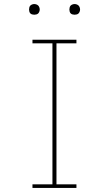

<svg xmlns="http://www.w3.org/2000/svg" viewBox="-20 -932 540 952"><path d="M141 0V-18H240V-717H141V-735H359V-717H260V-18H359V0ZM350 -859Q345 -859 339.5 -860.5Q334 -862 330.5 -865.5Q327 -869 325.5 -874.5Q324 -880 324 -885Q324 -890 325.5 -895.5Q327 -901 330.5 -904.5Q334 -908 339.5 -910Q345 -912 350 -912Q355 -912 360.5 -910Q366 -908 369.5 -904.5Q373 -901 375 -895.5Q377 -890 377 -885Q377 -880 375 -874.5Q373 -869 369.5 -865.5Q366 -862 360.5 -860.5Q355 -859 350 -859ZM150 -859Q145 -859 139.5 -860.5Q134 -862 130.5 -865.5Q127 -869 125.5 -874.5Q124 -880 124 -885Q124 -890 125.5 -895.5Q127 -901 130.5 -904.5Q134 -908 139.5 -910Q145 -912 150 -912Q155 -912 160.5 -910Q166 -908 169.5 -904.5Q173 -901 175 -895.5Q177 -890 177 -885Q177 -880 175 -874.5Q173 -869 169.5 -865.5Q166 -862 160.5 -860.5Q155 -859 150 -859Z"/></svg>

Font: Zed Mono Thin
Style: Regular
Weight: 100
Monospace: yes
Designer: Belleve Invis
Foundry: Belleve Invis
Version: Version 1.0.0; ttfautohint (v1.8.4)